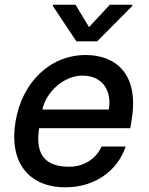

<svg xmlns="http://www.w3.org/2000/svg" viewBox="-20 -787 634 818"><path d="M259.2 11C387.1 11 482.2 -62.5 515.3 -162.6H412.6C388.5 -108.7 335.9 -76.7 274.9 -76.7C179 -76.7 128.2 -121.1 146.7 -240.8H535.2L541.2 -278.4C573.2 -475.9 469.5 -552.6 345.2 -552.6C193.5 -552.6 73.9 -436.8 46.2 -269.2C17.8 -99.8 98.4 11 259.2 11ZM160.5 -320.3C175.4 -392 248.9 -464.8 331.7 -464.8C414.1 -464.8 457.7 -403.8 443.5 -320.3ZM205.3 -761.4 305.4 -610.8H393.8L543.3 -761.4L544 -766.7H447.8L359.4 -671.5L301.8 -766.7H206Z"/></svg>

Font: Magic Ui Pro Medium
Style: Italic
Weight: 500
Italic angle: -9.39999°
Designer: Stefan Endress, Andreas Faust
Version: Version 1.000;FEAKit 1.0